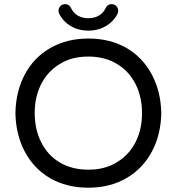

<svg xmlns="http://www.w3.org/2000/svg" viewBox="-20 -874 833 905"><path d="M258.8 -809.6Q255.9 -815.4 255.9 -823.2Q255.9 -835.9 264.6 -845.2Q273.4 -854.5 287.1 -854.5Q306.6 -854.5 315.4 -835Q326.2 -812.5 347.2 -800.3Q368.2 -788.1 396.5 -788.1Q424.8 -788.1 445.8 -800.3Q466.8 -812.5 477.5 -835Q486.3 -854.5 505.9 -854.5Q519.5 -854.5 528.3 -845.2Q537.1 -835.9 537.1 -823.2Q537.1 -815.4 534.2 -809.6Q515.6 -772.5 479 -751Q442.4 -729.5 396.5 -729.5Q350.6 -729.5 314 -751Q277.3 -772.5 258.8 -809.6ZM215.8 -34.2Q139.6 -79.1 97.2 -158.7Q54.7 -238.3 52.7 -340.8Q54.7 -443.4 96.7 -522.5Q138.7 -602.5 216.8 -647.5Q294.9 -692.4 396.5 -692.4Q499 -692.4 577.1 -647.5Q653.3 -602.5 695.8 -522.5Q738.3 -442.4 740.2 -340.8Q738.3 -239.3 696.3 -160.2Q653.3 -79.1 575.7 -34.2Q498 10.7 396.5 10.7Q293.9 10.7 215.8 -34.2ZM531.2 -109.4Q587.9 -143.6 618.7 -203.6Q649.4 -263.7 649.4 -340.8Q649.4 -417 619.1 -477.5Q587.9 -539.1 530.3 -573.2Q472.7 -607.4 396.5 -607.4Q317.4 -607.4 261.7 -572.3Q205.1 -538.1 174.3 -478Q143.6 -418 143.6 -340.8Q143.6 -264.6 173.8 -204.1Q205.1 -141.6 262.2 -107.9Q319.3 -74.2 396.5 -74.2Q475.6 -74.2 531.2 -109.4Z"/></svg>

Font: jf-openhuninn-1.1
Style: Regular
Weight: 400
Designer: [Kosugi Maru]
      Designed by Motoya company      

      [Varela Round]
      Joe Prince(Latin component); Avraham Co
Foundry: justfont CO.,LTD.
Version: 1.1